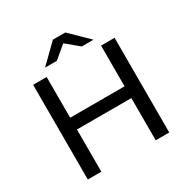

<svg xmlns="http://www.w3.org/2000/svg" viewBox="-195 -1058 1201 1229"><g transform="rotate(-30 406.0 -443.5)"><path d="M607 0V-700H707V0ZM105 0V-700H205V0ZM195 -312V-399H616V-312ZM226 -757 359 -887H451L584 -757H497L365 -867H445L313 -757Z"/></g></svg>

Font: Montserrat Thin Medium
Style: Regular
Weight: 500
Version: Version 9.000